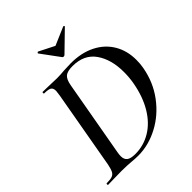

<svg xmlns="http://www.w3.org/2000/svg" viewBox="-221 -934 1071 1071"><g transform="rotate(-45 314.0 -399.0)"><path d="M191 1Q179 0 161 -1Q143 -2 120 -2L56 -1Q40 0 12 0Q9 0 9 -6Q9 -12 12 -12Q41 -12 55.5 -17Q70 -22 77.5 -36.5Q85 -51 91 -81L173 -544Q177 -570 177 -576Q177 -598 164.5 -605.5Q152 -613 119 -613Q117 -613 117 -619Q117 -625 119 -625L165 -624Q205 -622 229 -622Q258 -622 288 -625Q328 -627 344 -627Q427 -627 488.5 -596Q550 -565 583 -509.5Q616 -454 616 -382Q616 -348 611 -323Q594 -227 538.5 -152.5Q483 -78 405 -37Q327 4 246 4Q221 4 191 1ZM512 -301Q519 -339 519 -383Q519 -482 474.5 -545.5Q430 -609 339 -609Q298 -609 281 -594.5Q264 -580 257 -542L177 -92Q174 -76 174 -63Q174 -38 189 -26Q204 -14 241 -14Q306 -14 362 -47.5Q418 -81 457 -146Q496 -211 512 -301ZM253 -796Q253 -798 256 -800.5Q259 -803 261 -802L352 -756L459 -802H460Q463 -802 465 -799.5Q467 -797 465 -795L352 -685Q348 -681 342 -681Q337 -681 334 -685L253 -795Z"/></g></svg>

Font: Cormorant Infant SemiBold
Style: Italic
Weight: 600
Italic angle: -10°
Designer: Christian Thalmann (Catharsis Fonts)
Foundry: Catharsis Fonts
Version: Version 4.000